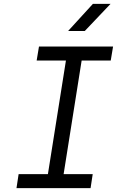

<svg xmlns="http://www.w3.org/2000/svg" viewBox="-20 -970 640 990"><path d="M331 -810H417L550 -950H459ZM65 0H447L458 -72H308L401 -658H551L563 -730H181L169 -658H320L227 -72H76Z"/></svg>

Font: JetBrains Mono Light
Style: Italic
Weight: 336
Italic angle: -9°
Monospace: yes
Designer: Philipp Nurullin, Konstantin Bulenkov
Foundry: JetBrains
Version: Version 2.305